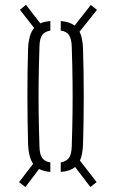

<svg xmlns="http://www.w3.org/2000/svg" viewBox="-20 -788 468 776"><path d="M82.5 -32 57 -52 114 -126Q96 -151 93.5 -204Q91 -296.5 90.8 -397.2Q90.5 -498 93.5 -591.5Q96 -649.5 118 -675L60.5 -748.5L85 -768.5L143 -693.5Q159.5 -701 183.5 -703V-664.5Q160.5 -660.5 150.2 -645.8Q140 -631 139.5 -599Q137 -522 136.2 -459.8Q135.5 -397.5 136.2 -335.2Q137 -273 139.5 -196.5Q140 -164.5 150.2 -150Q160.5 -135.5 183.5 -131.5V-93Q156 -95.5 138 -105ZM225.5 -93V-131.5Q248.5 -135.5 258.8 -150Q269 -164.5 270 -196.5Q272.5 -273.5 273.2 -335.8Q274 -398 273.2 -460Q272.5 -522 270 -599Q269 -631.5 259 -646.2Q249 -661 225.5 -664.5V-703Q261.5 -700 281.5 -684.5L347 -768L372 -748L301.5 -660Q314 -635.5 315.5 -591.5Q318.5 -499 318.5 -398.2Q318.5 -297.5 315.5 -204Q314 -162.5 303 -139L370.5 -52L345.5 -32L283.5 -113Q263.5 -96 225.5 -93Z"/></svg>

Font: Big Shoulders Stencil Display Light
Style: Regular
Weight: 300
Designer: Patric King
Foundry: XO Type Co
Version: Version 1.000